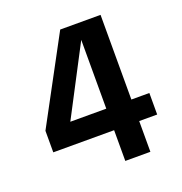

<svg xmlns="http://www.w3.org/2000/svg" viewBox="-120 -759 816 863"><g transform="rotate(-20 287.5 -327.5)"><path d="M162 -250H334V-579ZM540 -250V-147H454V0H334V-147H43V-250L261 -655H454V-250Z"/></g></svg>

Font: Hind Semibold
Style: Regular
Weight: 600
Designer: Manushi Parikh, Satya Rajpurohit
Foundry: Indian Type Foundry
Version: Version 1.201;PS 1.0;hotconv 1.0.78;makeotf.lib2.5.61930; tt